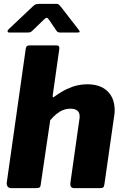

<svg xmlns="http://www.w3.org/2000/svg" viewBox="-20 -978 641 998"><path d="M39 0Q26 0 20 -8Q14 -16 15 -28L114 -726Q116 -736 121 -739Q126 -742 134 -742H275Q291 -742 288 -722L254 -482Q252 -467 262 -475Q296 -500 325.5 -514Q355 -528 381 -534Q407 -540 433 -540Q501 -540 538.5 -504Q576 -468 576 -405Q576 -397 575.5 -389Q575 -381 573 -372L523 -22Q521 -8 516.5 -4Q512 0 497 0H367Q342 0 346 -28L393 -360Q394 -364 394 -367Q394 -370 394 -373Q394 -393 382 -403Q370 -413 346 -413Q326 -413 308 -406Q290 -399 273.5 -385.5Q257 -372 241 -353L192 -21Q191 -7 185.5 -3.5Q180 0 164 0ZM271 -822 235 -875Q228 -885 223.5 -885.5Q219 -886 208 -876L149 -819Q142 -812 137 -810.5Q132 -809 122 -809H28Q20 -809 19.5 -815Q19 -821 25 -826L153 -947Q160 -954 167.5 -956Q175 -958 188 -958H273Q283 -958 288 -952Q293 -946 297 -942L390 -822Q396 -813 393.5 -811Q391 -809 381 -809H292Q284 -809 279.5 -812Q275 -815 271 -822Z"/></svg>

Font: Libre Franklin ExtraBold
Style: Italic
Weight: 800
Italic angle: -8°
Designer: Pablo Impallari, Rodrigo Fuenzalida, Nhung Nguyen
Foundry: Impallari Type
Version: Version 3.000